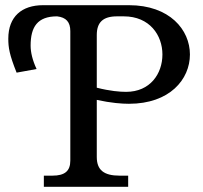

<svg xmlns="http://www.w3.org/2000/svg" viewBox="-20 -720 782 740"><path d="M200 -657C235 -653 251 -635 251 -600V-101C251 -61 230 -43 182 -43H149V0H474V-43H441C380 -43 353 -65 353 -115V-335C408 -323 450 -320 477 -320C634 -320 712 -414 712 -510C712 -605 634 -700 477 -700H146C64 -700 12 -656 12 -571C12 -537 16 -510 44 -440L121 -454C105 -488 98 -519 98 -544C98 -616 124 -657 200 -657ZM353 -382V-585C353 -634 377 -657 431 -657H457C557 -657 606 -584 606 -510C606 -436 559 -366 466 -366C442 -366 404 -369 353 -382Z"/></svg>

Font: LT Superior Serif Medium
Style: Regular
Weight: 500
Designer: Daniel Lyons
Foundry: LyonsType
Version: Version 2.120;FEAKit 1.0